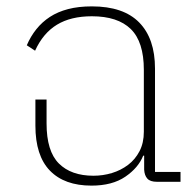

<svg xmlns="http://www.w3.org/2000/svg" viewBox="-20 -570 606 602"><path d="M267 12Q182 12 136.5 -35Q91 -82 91 -176V-258H126V-183Q126 -96 164.5 -57.5Q203 -19 273 -19Q303 -19 331 -27.5Q359 -36 381.5 -53Q404 -70 417.5 -96Q431 -122 431 -157V-351Q431 -439 390 -479Q349 -519 268 -519Q202 -519 158.5 -492.5Q115 -466 90 -411L64 -428Q76 -456 94 -478.5Q112 -501 136.5 -517Q161 -533 193.5 -541.5Q226 -550 268 -550Q367 -550 416.5 -499.5Q466 -449 466 -355V-31H546V0H472Q451 0 442 -10Q433 -20 432 -38V-82H429Q414 -44 373 -16Q332 12 267 12Z"/></svg>

Font: IBM Plex Sans Thai ExtLt
Style: Regular
Weight: 200
Designer: Mike Abbink, Paul van der Laan, Pieter van Rosmalen, Ben Mitchell, Mark Frömberg
Foundry: Bold Monday
Version: Version 1.2